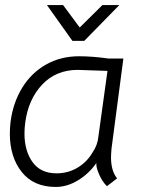

<svg xmlns="http://www.w3.org/2000/svg" viewBox="-20 -731 594 761"><path d="M19 -201Q19 -225 22 -249Q32 -325 68.5 -384Q105 -443 163 -475.5Q221 -508 293 -508Q347 -508 410 -499H469L422 -142Q420 -118 420 -107Q420 -54 444 -24L404 7Q386 -10 373 -39.5Q360 -69 362 -85Q333 -43 289.5 -16.5Q246 10 201 10Q113 10 66 -49.5Q19 -109 19 -201ZM347 -127Q367 -156 370 -190L406 -450L346 -452L288 -454Q202 -454 147 -395.5Q92 -337 80 -245Q77 -223 77 -202Q77 -133 109 -88.5Q141 -44 204 -44Q250 -44 287.5 -66.5Q325 -89 347 -127ZM166 -711H230L296 -622L386 -711H453L314 -569H267Z"/></svg>

Font: Bellota Text
Style: Italic
Weight: 400
Italic angle: -7.5°
Designer: Kemie Guaida
Foundry: Kemie Guaida
Version: Version 4.001